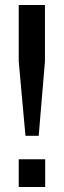

<svg xmlns="http://www.w3.org/2000/svg" viewBox="-20 -749 256 769"><path d="M82 -205 55 -503V-729H160V-503L135 -205ZM55 0V-111H161V0Z"/></svg>

Font: Hubot Sans Medium
Style: Regular
Weight: 500
Designer: Deni Anggara
Foundry: GitHub, Inc., Subsidiary of Microsoft Corporation
Version: Version 2.000